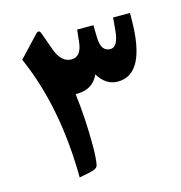

<svg xmlns="http://www.w3.org/2000/svg" viewBox="-107 -817 863 914"><g transform="rotate(-15 324.5 -360.0)"><path d="M257.8 -387.2Q273.4 -264.6 273.4 -127.4Q273.4 -70.3 267.1 -35.6Q264.6 -22 246.8 -15.4Q229 -8.8 173.8 1Q170.9 -348.1 54.7 -610.8L149.9 -712.4Q168 -731.9 176.3 -706.5Q184.1 -683.6 206.5 -622.1Q231.9 -551.8 282.2 -551.8Q330.6 -551.8 337.9 -623L344.2 -682.1H424.3L425.8 -622.6Q426.8 -551.3 473.6 -551.3Q511.7 -551.3 519 -631.8L524.4 -693.4H607.9L607.4 -661.1Q606 -392.6 468.3 -392.6Q409.2 -392.6 372.6 -453.6Q344.2 -390.1 272 -387.2Q265.1 -386.7 257.8 -387.2Z"/></g></svg>

Font: Sahel FD-WOL
Style: Bold-FD-WOL
Weight: 700
Foundry: Saber Rastikerdar (saber.rastikerdar@gmail.com)
Version: Version 2.0.2